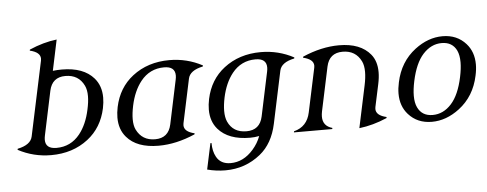

<svg xmlns="http://www.w3.org/2000/svg" viewBox="-57 -902 3211 1267"><g transform="rotate(-5 1548.0 -268.5)"><path d="M291 -34.7Q386.2 -34.7 446.3 -109.9Q495.6 -171.9 516.1 -268.6Q527.3 -318.8 527.3 -356.9Q527.3 -399.4 513.7 -427.2Q477.5 -502.4 389.9 -502.4Q302.2 -502.4 283.2 -414.1L221.7 -123Q218.3 -107.4 218.3 -94.7Q218.3 -34.7 291 -34.7ZM252.4 9.8Q135.7 9.8 33.7 -44.4L35.2 -51.3Q122.1 -69.3 133.8 -123.5L238.8 -617.2Q240.2 -624 240.2 -630.4Q240.2 -673.3 170.9 -689.5L172.4 -696.3Q265.6 -736.8 354 -747.1L311 -543.5Q340.8 -546.9 370.6 -546.9Q513.7 -546.9 582 -468.3Q626.5 -417 626.5 -338.9Q626.5 -306.2 618.7 -268.6Q591.8 -142.1 497.1 -68.8Q395.5 9.8 252.4 9.8Z M944.3 -34.7Q1032.7 -34.7 1051.8 -123L1113.3 -414.1Q1116.7 -429.7 1116.7 -442.4Q1116.7 -502.4 1043.9 -502.4Q948.7 -502.4 888.7 -427.2Q839.4 -365.2 818.8 -268.6Q808.1 -217.8 808.1 -179.2Q808.1 -136.7 821.3 -109.9Q858.4 -34.7 944.3 -34.7ZM964.4 9.8Q819.8 9.8 752.9 -68.8Q708.5 -120.1 708.5 -198.2Q708.5 -231 716.3 -268.6Q743.2 -395 837.9 -468.3Q939.5 -546.9 1082.5 -546.9Q1199.2 -546.9 1300.8 -492.7L1299.3 -485.8Q1212.4 -467.8 1201.2 -413.6L1139.6 -123.5Q1138.2 -116.7 1138.2 -110.4Q1138.2 -67.4 1207 -51.3L1205.6 -44.4Q1081.1 9.8 964.4 9.8Z M1549.8 -34.7Q1638.2 -34.7 1657.2 -123L1718.8 -414.1Q1722.2 -429.7 1722.2 -442.4Q1722.2 -502.4 1649.4 -502.4Q1554.2 -502.4 1494.1 -427.2Q1444.8 -365.2 1424.3 -268.6Q1414.1 -219.2 1414.1 -181.2Q1414.1 -138.7 1426.8 -109.9Q1460.9 -34.7 1549.8 -34.7ZM1629.9 3.9Q1599.6 9.8 1569.8 9.8Q1426.8 9.8 1358.4 -68.8Q1314 -120.1 1314 -198.2Q1314 -231 1321.8 -268.6Q1348.6 -395 1443.4 -468.3Q1544.9 -546.9 1688 -546.9Q1804.7 -546.9 1906.2 -492.7L1904.8 -485.8Q1817.9 -467.8 1806.6 -413.6L1733.4 -68.4Q1706.1 61 1621.6 128.9Q1521 210 1389.2 210Q1328.6 210 1268.6 194.3L1305.2 22.5H1312.5Q1312.5 77.1 1333.5 114.7Q1361.3 165.5 1426.8 165.5Q1512.2 165.5 1577.6 90.8Q1612.3 51.3 1629.9 3.9Z M1860.4 0 1861.8 -7.3Q1949.7 -29.8 1969.2 -122.1L2031.2 -413.6Q2032.7 -420.4 2032.7 -426.8Q2032.7 -469.7 1963.4 -485.8L1964.8 -492.7Q2089.8 -546.9 2206.5 -546.9Q2348.1 -546.9 2414.6 -465.8Q2451.7 -420.4 2451.7 -347.7Q2451.7 -311.5 2442.4 -268.6L2410.6 -120.1Q2409.2 -113.3 2409.2 -106.9Q2409.2 -64 2478.5 -47.9L2477.1 -41Q2384.8 -1 2293 9.8L2352.1 -268.6Q2362.8 -318.8 2362.8 -357.4Q2362.8 -399.9 2349.6 -427.2Q2313 -502.4 2226.6 -502.4Q2138.2 -502.4 2119.1 -414.1L2057.1 -122.1Q2053.2 -103 2053.2 -87.4Q2053.2 -24.9 2115.7 -7.3L2114.3 0Z M2619.1 -56.6Q2570.3 -111.3 2570.3 -194.3Q2570.3 -229 2579.1 -268.6Q2607.4 -403.3 2709 -480.5Q2796.4 -546.9 2892.1 -546.9Q2987.8 -546.9 3046.9 -480.5Q3095.7 -425.8 3095.7 -342.8Q3095.7 -308.1 3086.9 -268.6Q3058.6 -133.8 2957 -56.6Q2869.6 9.8 2773.9 9.8Q2678.2 9.8 2619.1 -56.6ZM2907.7 -94.2Q2960 -152.3 2984.4 -268.6Q2996.1 -323.7 2996.1 -365.7Q2996.1 -412.1 2981.9 -442.9Q2953.6 -502.4 2882.8 -502.4Q2812.5 -502.4 2758.3 -442.9Q2706.1 -385.3 2681.2 -268.6Q2669.4 -213.4 2669.4 -171.4Q2669.4 -124.5 2684.1 -94.2Q2712.4 -34.7 2783.2 -34.7Q2854 -34.7 2907.7 -94.2Z"/></g></svg>

Font: Modern Antiqua
Style: Book Oblique
Weight: 400
Italic angle: -12°
Designer: Wojciech Kalinowski "wmk69" (wmk69@o2.pl)
Foundry: Wojciech Kalinowski "wmk69" (wmk69@o2.pl)
Version: Version 3.1.0; 2021-05-28